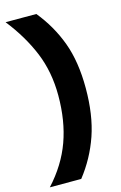

<svg xmlns="http://www.w3.org/2000/svg" viewBox="-142 -835 677 1076"><g transform="rotate(-15 196.5 -297.0)"><path d="M6.8 182.1Q100.6 80.1 143.3 -37.8Q186 -155.8 186 -303.2Q186 -439.9 139.2 -553.7Q92.3 -667.5 6.8 -775.9H185.1Q262.2 -681.6 303.7 -569.3Q345.2 -457 345.2 -303.2Q345.2 -147.5 305.2 -31Q265.1 85.4 189 182.1Z"/></g></svg>

Font: Sora
Style: Bold
Weight: 700
Designer: Jonathan Barnbrook, Julián Moncada
Foundry: Barnbrook Fonts
Version: Version 2.000